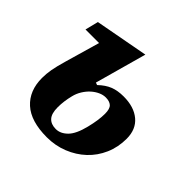

<svg xmlns="http://www.w3.org/2000/svg" viewBox="-144 -672 821 821"><g transform="rotate(45 266.5 -262.0)"><path d="M243 12Q146 12 97.5 -32Q49 -76 49 -153Q49 -178 53.5 -204Q58 -230 71 -275L116 -431H34L49 -491L291 -536L226 -302L237 -298Q263 -323 289.5 -333.5Q316 -344 352 -344Q415 -344 452 -313Q489 -282 489 -225Q489 -174 470 -130.5Q451 -87 417.5 -55.5Q384 -24 339 -6Q294 12 243 12ZM245 -40Q273 -40 297 -64Q321 -88 335 -145Q348 -197 348 -235Q348 -265 336 -276Q324 -287 301 -287Q285 -287 268.5 -279.5Q252 -272 237.5 -259Q223 -246 211.5 -227.5Q200 -209 195 -188Q185 -148 185 -112Q185 -74 200.5 -57Q216 -40 245 -40Z"/></g></svg>

Font: IBM Plex Serif
Style: Bold Italic
Weight: 700
Italic angle: -14°
Designer: Mike Abbink, Paul van der Laan, Pieter van Rosmalen
Foundry: Bold Monday
Version: Version 3.001